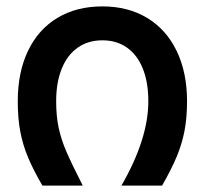

<svg xmlns="http://www.w3.org/2000/svg" viewBox="-20 -580 640 600"><path d="M35.5 -263.5Q35.5 -354 67.5 -421Q99.5 -488 159.2 -524Q219 -560 300 -560Q380.5 -560 440.2 -523.8Q500 -487.5 532.2 -420.5Q564.5 -353.5 564.5 -263.5Q564.5 -211.5 556.5 -170.5Q548.5 -129.5 532.2 -90.5Q516 -51.5 486.5 0H359.5Q443.5 -146 443.5 -263.5Q443.5 -323 426.2 -365.8Q409 -408.5 376.8 -431.2Q344.5 -454 300 -454Q255.5 -454 223 -431.2Q190.5 -408.5 173 -365.5Q155.5 -322.5 155.5 -263.5Q155.5 -217.5 163.2 -181Q171 -144.5 187.5 -106.2Q204 -68 238.5 0H112.5Q84 -49 67.8 -87.8Q51.5 -126.5 43.5 -168.2Q35.5 -210 35.5 -263.5Z"/></svg>

Font: JuliaMono
Style: Bold
Weight: 700
Monospace: yes
Designer: cormullion
Foundry: corm
Version: Version 0.055; ttfautohint (v1.8.4)